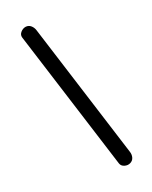

<svg xmlns="http://www.w3.org/2000/svg" viewBox="-112 -775 700 885"><g transform="rotate(-15 238.0 -332.0)"><path d="M399.9 31.2Q387.2 39.1 371.1 35.9Q355 32.7 349.1 19L68.8 -656.7Q63 -670.9 72.8 -684.1Q82.5 -697.3 97.2 -700.7Q111.8 -703.6 123.5 -695.1Q135.3 -686.5 141.1 -672.4L412.1 -19Q418 -4.9 415.3 9.3Q412.6 23.4 399.9 31.2Z"/></g></svg>

Font: Mikhak-FD Regular
Style: FD-Regular
Weight: 400
Designer: Amin Abedi
Version: Version 3.2